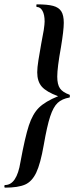

<svg xmlns="http://www.w3.org/2000/svg" viewBox="-45 -745 341 882"><path d="M248 -640Q248 -606 235 -528Q218 -434 218 -393Q218 -357 230.5 -339Q243 -321 274 -310Q276 -310 276 -303.5Q276 -297 274 -297Q240 -291 220 -272.5Q200 -254 185.5 -210Q171 -166 156 -79Q141 7 121.5 48Q102 89 70 103Q38 117 -22 117Q-25 117 -25 111Q-25 105 -22 105Q32 105 49 -1Q70 -115 87.5 -168.5Q105 -222 134 -250.5Q163 -279 222 -303Q168 -323 147 -347Q126 -371 126 -413Q126 -434 131.5 -468.5Q137 -503 144 -542L156 -607Q160 -635 160 -646Q160 -678 150 -695.5Q140 -713 124 -713Q122 -713 122 -719Q122 -725 124 -725Q173 -725 199 -718Q225 -711 236.5 -693Q248 -675 248 -640Z"/></svg>

Font: Cormorant Infant
Style: Bold Italic
Weight: 700
Italic angle: -10°
Designer: Christian Thalmann (Catharsis Fonts)
Foundry: Catharsis Fonts
Version: Version 4.000